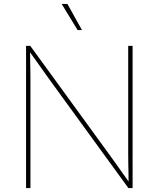

<svg xmlns="http://www.w3.org/2000/svg" viewBox="-20 -962 811 982"><path d="M113.3 0V-727.5H134.8L536.6 -175.3Q555.2 -149.9 573 -124.5Q590.8 -99.1 608.9 -74Q627 -48.8 645 -23.4H637.7Q637.7 -48.8 637.2 -74Q636.7 -99.1 636.2 -124.5Q635.7 -149.9 635.7 -175.3V-727.5H658.2V0H636.7L235.8 -551.3Q217.3 -576.7 199.5 -602.1Q181.6 -627.4 163.6 -652.8Q145.5 -678.2 127 -703.6H133.8Q133.8 -678.2 134.3 -652.8Q134.8 -627.4 135.3 -602.1Q135.7 -576.7 135.7 -551.3V0ZM377 -808.1 295.4 -941.9H324.7L399.4 -808.1Z"/></svg>

Font: Inter Thin
Style: Regular
Weight: 250
Designer: Rasmus Andersson
Foundry: rsms
Version: Version 4.001;git-66647c0bb